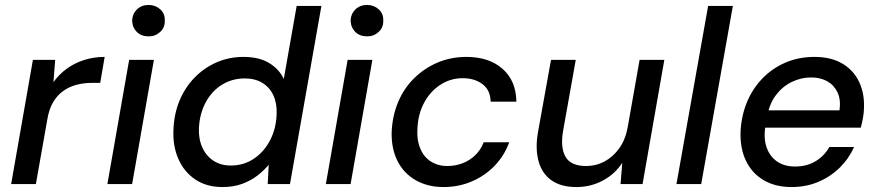

<svg xmlns="http://www.w3.org/2000/svg" viewBox="-20 -744 3548 776"><path d="M25 0 113 -502H203L196 -412Q219 -444 250 -466.5Q281 -489 320 -501.5Q359 -514 403 -514L385 -409H352Q319 -409 290 -401.5Q261 -394 236.5 -377Q212 -360 195 -331.5Q178 -303 171 -260L125 0Z M414 0 502 -502H602L514 0ZM581 -597Q551 -597 533 -615Q515 -633 514 -661Q515 -688 533.5 -706Q552 -724 581 -724Q608 -724 627.5 -706.5Q647 -689 646 -661Q647 -633 627.5 -615Q608 -597 581 -597Z M879 12Q815 12 769.5 -18.5Q724 -49 701 -101.5Q678 -154 681 -218Q683 -283 705.5 -337Q728 -391 766.5 -430.5Q805 -470 855.5 -492Q906 -514 964 -514Q1027 -514 1067.5 -489.5Q1108 -465 1127 -425L1179 -720H1279L1152 0H1062L1066 -78Q1047 -55 1020.5 -34.5Q994 -14 959 -1Q924 12 879 12ZM913 -75Q965 -75 1006 -102.5Q1047 -130 1071.5 -177Q1096 -224 1098 -282Q1100 -326 1085 -358.5Q1070 -391 1040.5 -409Q1011 -427 970 -427Q918 -427 877 -401.5Q836 -376 811.5 -330.5Q787 -285 784 -227Q782 -183 797.5 -148.5Q813 -114 842.5 -94.5Q872 -75 913 -75Z M1297 0 1385 -502H1485L1397 0ZM1464 -597Q1434 -597 1416 -615Q1398 -633 1397 -661Q1398 -688 1416.5 -706Q1435 -724 1464 -724Q1491 -724 1510.5 -706.5Q1530 -689 1529 -661Q1530 -633 1510.5 -615Q1491 -597 1464 -597Z M1773 12Q1708 12 1659.5 -16Q1611 -44 1586 -94.5Q1561 -145 1563 -212Q1566 -277 1589.5 -332.5Q1613 -388 1654.5 -428.5Q1696 -469 1749.5 -491.5Q1803 -514 1865 -514Q1957 -514 2011.5 -465.5Q2066 -417 2067 -333H1963Q1962 -380 1930 -404Q1898 -428 1850 -428Q1801 -428 1760 -401.5Q1719 -375 1694 -328.5Q1669 -282 1667 -221Q1665 -186 1673.5 -158Q1682 -130 1698 -111.5Q1714 -93 1737 -83Q1760 -73 1787 -73Q1820 -73 1849 -84Q1878 -95 1900.5 -116.5Q1923 -138 1935 -169H2038Q2019 -116 1980 -75Q1941 -34 1887.5 -11Q1834 12 1773 12Z M2310 12Q2247 12 2208.5 -15.5Q2170 -43 2156.5 -93Q2143 -143 2154 -208L2207 -502H2307L2256 -216Q2244 -148 2265.5 -110.5Q2287 -73 2349 -73Q2389 -73 2423.5 -91.5Q2458 -110 2483 -145Q2508 -180 2517 -230L2565 -502H2665L2577 0H2488L2495 -86Q2465 -40 2416 -14Q2367 12 2310 12Z M2714 0 2842 -720H2942L2814 0Z M3179 12Q3114 12 3067 -15.5Q3020 -43 2995.5 -93Q2971 -143 2973 -211Q2976 -275 2998.5 -330Q3021 -385 3061 -426.5Q3101 -468 3154.5 -491Q3208 -514 3271 -514Q3339 -514 3384.5 -487Q3430 -460 3452 -413.5Q3474 -367 3472 -310Q3472 -291 3468 -268.5Q3464 -246 3459 -228H3048L3060 -298H3373Q3379 -341 3365 -370.5Q3351 -400 3323.5 -415.5Q3296 -431 3258 -431Q3218 -431 3180.5 -413Q3143 -395 3116 -359.5Q3089 -324 3080 -270L3075 -242Q3065 -191 3077 -152.5Q3089 -114 3119 -92.5Q3149 -71 3193 -71Q3241 -71 3276.5 -92.5Q3312 -114 3332 -150H3432Q3411 -103 3374 -66.5Q3337 -30 3287.5 -9Q3238 12 3179 12Z"/></svg>

Font: DM Sans 16pt Medium
Style: Italic
Weight: 500
Italic angle: -10°
Version: Version 4.004;gftools[0.9.30]